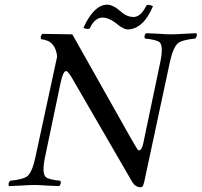

<svg xmlns="http://www.w3.org/2000/svg" viewBox="-20 -792 863 822"><path d="M550.8 -719.2Q576.2 -719.2 595.7 -749Q602.1 -758.8 608.9 -771Q625 -772 634.8 -765.1Q593.3 -667 526.4 -666Q508.3 -666 476.1 -692.9Q471.7 -696.3 469.2 -698.2Q441.9 -716.8 419.4 -716.8Q390.6 -716.8 370.1 -682.1Q366.7 -675.8 363.3 -668.9Q344.2 -666.5 337.4 -673.8Q382.3 -771 438 -772Q463.4 -772 495.6 -744.1Q500.5 -739.7 502.9 -737.8Q524.9 -719.7 550.8 -719.2ZM666 -524.9Q680.7 -594.7 663.1 -611.3Q649.9 -622.1 600.6 -627Q594.7 -638.7 605.5 -649.9Q629.4 -649.4 660.2 -647.5Q690.9 -645 711.4 -645Q733.4 -645 765.6 -647.2Q797.9 -649.4 820.8 -649.9Q826.7 -638.2 815.9 -627Q757.8 -621.1 740.7 -606Q720.2 -586.4 707 -524.9L599.1 -21Q593.8 4.9 587.9 8.3Q584 9.8 580.6 9.8Q558.1 8.3 545.4 -14.2L290 -455.1Q271.5 -487.3 263.2 -487.8Q250.5 -487.8 240.2 -440.9Q239.7 -439.5 239.7 -439L172.9 -120.1Q158.2 -50.3 176.3 -33.7Q189.5 -22.9 238.3 -18.1Q244.1 -6.3 233.4 4.9Q209.5 4.4 179.2 2.4Q148.4 0 127.4 0Q105.5 0 73.2 2.2Q41 4.4 18.6 4.9Q12.7 -6.8 23.4 -18.1Q81.5 -23.9 98.6 -39.1Q119.1 -58.6 131.8 -120.1L224.6 -549.8Q217.8 -618.7 156.2 -624Q150.4 -635.7 161.1 -647L289.6 -645L538.6 -203.1Q567.4 -152.8 570.3 -150.4Q573.2 -148.4 575.2 -147.9Q587.4 -149.9 593.3 -178.2Z"/></svg>

Font: Linux Libertine Display Slanted O
Style: Slanted
Weight: 400
Designer: Philipp H. Poll
Foundry: Philipp H. Poll
Version: Version 5.0.9